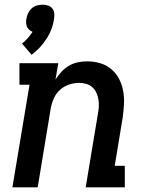

<svg xmlns="http://www.w3.org/2000/svg" viewBox="-20 -800 640 820"><path d="M115 -566 74 -614Q87 -624 98.5 -637Q110 -650 119 -664Q111 -667 104.5 -673Q98 -679 95 -686.5Q92 -694 91.5 -703Q91 -712 93 -721Q95 -733 100.5 -744.5Q106 -756 115.5 -764.5Q125 -773 137.5 -776.5Q150 -780 162 -780Q174 -780 185 -776.5Q196 -773 203 -764.5Q210 -756 211.5 -744.5Q213 -733 211 -721Q208 -698 200 -676.5Q192 -655 179 -635Q166 -615 150 -597.5Q134 -580 115 -566ZM33 0 106 -438H63V-530H229L217 -460Q228 -478 242.5 -493.5Q257 -509 275 -519.5Q293 -530 313 -534Q333 -538 352 -538Q381 -538 408 -530Q435 -522 455.5 -504.5Q476 -487 488.5 -463Q501 -439 506 -412Q511 -385 509.5 -356Q508 -327 504 -298L470 -92H513V0H346L398 -313Q401 -329 402 -344.5Q403 -360 400.5 -375Q398 -390 391.5 -404Q385 -418 374.5 -427.5Q364 -437 349 -441.5Q334 -446 318 -446Q297 -446 275.5 -439Q254 -432 237 -417Q220 -402 210.5 -381Q201 -360 197 -339L141 0Z"/></svg>

Font: Iosevka Slab Semibold Extended
Style: Italic
Weight: 600
Width: 7
Italic angle: -9°
Monospace: yes
Designer: Belleve Invis
Foundry: Belleve Invis
Version: Version 11.1.0; ttfautohint (v1.8.3)